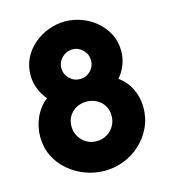

<svg xmlns="http://www.w3.org/2000/svg" viewBox="-106 -775 767 869"><g transform="rotate(-15 278.0 -340.0)"><path d="M278 10Q232 10 189 -6Q146 -22 111 -51.5Q76 -81 55.5 -122.5Q35 -164 35 -214Q35 -261 54.5 -304Q74 -347 110 -375Q89 -400 77 -430.5Q65 -461 65 -494Q65 -538 83 -574Q101 -610 132 -636Q163 -662 201 -676Q239 -690 278 -690Q317 -690 355 -676Q393 -662 423.5 -636Q454 -610 472 -574.5Q490 -539 490 -495Q490 -461 478 -430.5Q466 -400 445 -376Q481 -351 501 -310Q521 -269 521 -223Q521 -172 501 -129.5Q481 -87 447 -55.5Q413 -24 369.5 -7Q326 10 278 10ZM278 -129Q304 -129 325.5 -141.5Q347 -154 359.5 -175.5Q372 -197 372 -223Q372 -250 359.5 -270.5Q347 -291 325.5 -302.5Q304 -314 278 -314Q251 -314 230 -302.5Q209 -291 196.5 -270.5Q184 -250 184 -223Q184 -197 196.5 -175.5Q209 -154 230 -141.5Q251 -129 278 -129ZM278 -420Q307 -420 327 -440.5Q347 -461 347 -489Q347 -518 326.5 -538.5Q306 -559 278 -559Q250 -559 229 -538.5Q208 -518 208 -489Q208 -461 228.5 -440.5Q249 -420 278 -420Z"/></g></svg>

Font: Teachers
Style: Regular
Weight: 400
Designer: Alfredo Marco Pradil, Chank Diesel
Version: Version 1.001